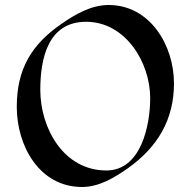

<svg xmlns="http://www.w3.org/2000/svg" viewBox="-20 -734 761 767"><path d="M675 -401C675 -552 580 -714 414 -714C344 -714 281 -677 226 -639C104 -555 47 -456 47 -307C47 -153 136 13 308 13C375 13 437 -24 491 -62C609 -146 675 -255 675 -401ZM580 -342C580 -234 544 -53 405 -53C234 -53 141 -222 141 -375C141 -499 171 -647 324 -647C481 -647 580 -485 580 -342Z"/></svg>

Font: Fondamento
Style: Regular
Weight: 400
Designer: Astigmatic (AOETI)
Foundry: Astigmatic (AOETI)
Version: Version 1.001